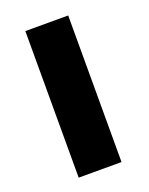

<svg xmlns="http://www.w3.org/2000/svg" viewBox="-99 -527 450 581"><g transform="rotate(-20 126.5 -236.0)"><path d="M54 0V-472H192V0Z"/></g></svg>

Font: Coval
Style: Heavy
Weight: 900
Foundry: Context Ltd
Version: Version 001.000